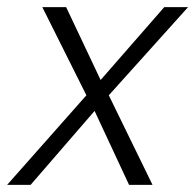

<svg xmlns="http://www.w3.org/2000/svg" viewBox="-38 -520 549 540"><path d="M81 -500H148L245 -295L424 -500H491L268 -252L391 0H325L228 -208L48 0H-18L205 -252Z"/></svg>

Font: Albert Sans Light
Style: Italic
Weight: 300
Italic angle: -11.25°
Designer: Andreas Rasmussen
Foundry: a.Foundry
Version: Version 1.025